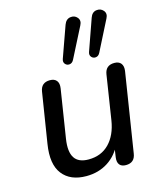

<svg xmlns="http://www.w3.org/2000/svg" viewBox="-116 -853 797 947"><g transform="rotate(-15 283.0 -380.0)"><path d="M62.5 -194 103.3 -450.2Q110.1 -494.4 154.9 -494.4Q178.1 -494.4 189 -480.7Q200 -467 196.1 -441.8L157.1 -194.3Q147.2 -130.3 167.5 -98.8Q187.7 -67.3 239.4 -67.3Q304.1 -67.3 344.9 -109.4Q385.6 -151.4 397.1 -224.4L432.3 -450.2Q439.1 -494.4 483.9 -494.4Q507 -494.4 517.8 -480.6Q528.6 -466.7 525.1 -442.3L461.2 -37.6Q454.5 7.3 410 7.3Q387.5 7.3 377.4 -5.5Q367.2 -18.3 370.5 -42.8L382.7 -125.6L391.2 -108.7Q366.3 -52.5 318.3 -21.6Q270.3 9.3 207.7 9.3Q126.1 9.3 86.2 -42Q46.2 -93.3 62.5 -194ZM378 -579.3 434.4 -739Q443.3 -764.8 465.3 -768.2Q487.4 -771.7 501.5 -755.4Q515.6 -739.1 503.6 -716.3L425.2 -561.5Q417.5 -546.6 403.9 -545Q390.3 -543.4 381.4 -553.6Q372.5 -563.8 378 -579.3ZM244 -579.3 301 -739Q310.5 -764.8 332.5 -768.2Q354.6 -771.7 368.4 -755.4Q382.2 -739.1 370.1 -716.3L291.2 -561.5Q283.4 -546.6 269.8 -545Q256.2 -543.4 247.4 -553.6Q238.5 -563.8 244 -579.3Z"/></g></svg>

Font: SN Pro Thin
Style: Italic
Weight: 200
Italic angle: -9°
Designer: Tobias Whetton
Foundry: Supernotes
Version: Version 1.003;Glyphs 3.3 (3324)